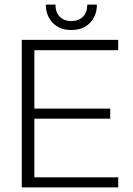

<svg xmlns="http://www.w3.org/2000/svg" viewBox="-20 -818 581 838"><path d="M291 -687Q240 -687 210 -718.5Q180 -750 180 -798H222Q222 -764 241 -745Q260 -726 291 -726Q323 -726 342 -745Q361 -764 361 -798H403Q403 -750 373 -718.5Q343 -687 291 -687ZM75 0V-644H496V-599H130V-344H461V-300H130V-44H496V0Z"/></svg>

Font: Kanit ExtraLight
Style: Regular
Weight: 275
Designer: Katatrad Team
Foundry: CadsonDemak
Version: Version 2.000; ttfautohint (v1.8.3)